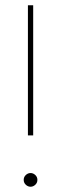

<svg xmlns="http://www.w3.org/2000/svg" viewBox="-20 -702 232 729"><path d="M86 -682H106V-188H86ZM78 -37.5Q86 -45 96 -45Q106 -45 114 -37.5Q122 -30 122 -19Q122 -8 114 -0.5Q106 7 96 7Q86 7 78 -0.5Q70 -8 70 -19Q70 -30 78 -37.5Z"/></svg>

Font: Montserrat arm Thin
Style: Regular
Weight: 250
Designer: Julieta Ulanovsky
Foundry: Julieta Ulanovsky
Version: Version 6.000;PS 006.000;hotconv 1.0.88;makeotf.lib2.5.64775